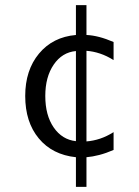

<svg xmlns="http://www.w3.org/2000/svg" viewBox="-20 -600 540 747"><path d="M421.9 -436.5V-366.2Q395.5 -382.8 369.1 -391.6Q342.8 -400.4 316.4 -402.3V-49.8Q342.8 -51.8 369.1 -60.5Q395.5 -69.3 421.9 -85.9V-16.6Q392.6 -3.9 366.2 2.9Q339.8 9.8 316.4 11.7V127H275.4V11.7Q183.6 2 130.9 -61.5Q78.1 -125 78.1 -226.6Q78.1 -327.1 131.8 -391.6Q185.5 -456.1 275.4 -463.9V-580.1H316.4V-463.9Q339.8 -462.9 366.2 -456.1Q392.6 -449.2 421.9 -436.5ZM275.4 -50.8V-401.4Q221.7 -396.5 189 -348.6Q156.2 -300.8 156.2 -226.6Q156.2 -151.4 189 -104Q221.7 -56.6 275.4 -50.8Z"/></svg>

Font: BabelStone Pseudographica
Style: Regular
Weight: 400
Designer: Andrew West
Foundry: BabelStone
Version: Version 16.0.0